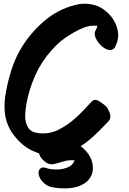

<svg xmlns="http://www.w3.org/2000/svg" viewBox="-20 -827 706 1054"><path d="M573.2 -754.9Q536.1 -791 489.3 -801.8Q466.8 -806.6 444.3 -806.6Q418.9 -806.6 393.6 -799.8Q297.9 -776.4 219.7 -709Q141.6 -640.6 92.8 -556.6Q70.3 -517.6 54.7 -476.6Q38.1 -434.6 27.3 -389.6Q15.6 -344.7 8.8 -298.8Q4.9 -273.4 4.9 -247.1Q4.9 -226.6 6.8 -205.1Q16.6 -127.9 69.3 -68.4Q121.1 -7.8 194.3 14.6Q195.3 20.5 198.2 25.4Q201.2 30.3 202.1 34.2Q212.9 50.8 232.4 64.5Q252 78.1 273.4 74.2Q299.8 68.4 327.1 59.6Q355.5 50.8 382.8 52.7Q383.8 52.7 385.7 52.7Q386.7 52.7 389.6 52.7Q379.9 81.1 351.6 91.8Q323.2 103.5 292 103.5Q275.4 103.5 258.8 101.6Q243.2 98.6 231.4 94.7Q212.9 87.9 200.2 99.6Q188.5 110.4 192.4 129.9Q196.3 151.4 212.9 169.9Q230.5 188.5 250 196.3Q285.2 207 331.1 207Q340.8 207 350.6 207Q408.2 204.1 448.2 176.8Q468.8 161.1 480.5 138.7Q492.2 115.2 489.3 83Q486.3 50.8 467.8 22.5Q449.2 -4.9 422.9 -24.4Q465.8 -51.8 503.9 -88.9Q543 -126 576.2 -162.1Q591.8 -179.7 583 -204.1Q575.2 -228.5 561.5 -244.1Q549.8 -254.9 524.4 -271.5Q499 -287.1 482.4 -268.6Q461.9 -247.1 441.4 -224.6Q419.9 -202.1 396.5 -180.7Q353.5 -141.6 303.7 -116.2Q253.9 -89.8 193.4 -95.7Q150.4 -100.6 134.8 -126Q119.1 -151.4 118.2 -184.6Q118.2 -202.1 120.1 -220.7Q122.1 -239.3 125 -256.8Q139.6 -337.9 173.8 -414.1Q208 -490.2 263.7 -551.8Q287.1 -578.1 314.5 -601.6Q342.8 -624 373 -641.6Q404.3 -661.1 439.5 -674.8Q474.6 -689.5 511.7 -685.5Q512.7 -685.5 514.6 -685.5Q512.7 -678.7 510.7 -671.9Q507.8 -665 503.9 -658.2Q498 -646.5 501 -631.8Q503.9 -617.2 513.7 -602.5Q526.4 -582 547.9 -566.4Q569.3 -550.8 587.9 -552.7Q594.7 -552.7 601.6 -557.6Q608.4 -561.5 612.3 -570.3Q628.9 -601.6 628.9 -634.8Q628.9 -651.4 624 -668.9Q611.3 -717.8 573.2 -754.9Z"/></svg>

Font: TroubleSide
Style: Comic
Weight: 400
Designer: Koroletov
Version: 1_5